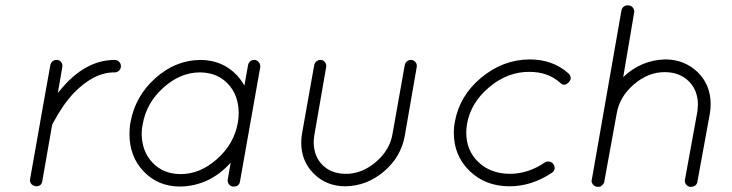

<svg xmlns="http://www.w3.org/2000/svg" viewBox="-20 -719 2820 740"><path d="M115 -2Q105 -4 99.5 -11.5Q94 -19 96 -29L135 -249V-250L174 -468Q176 -478 183.5 -483.5Q191 -489 201 -488Q211 -487 216.5 -478.5Q222 -470 220 -460L203 -361Q205 -364 210 -369Q306 -488 422 -488Q432 -488 439 -481Q446 -474 446 -464Q446 -454 439 -447Q432 -440 422 -440Q342 -441 263 -359Q221 -314 184 -244Q182 -240 181 -238L143 -21Q140 -1 119 -1Q116 -1 115 -2Z M674 0Q589 0 533 -59Q479 -116 479 -203Q479 -228 483 -248Q501 -348 578.5 -417.5Q656 -487 752 -488Q837 -488 893 -429Q911 -409 922 -389L936 -468Q938 -478 945.5 -483.5Q953 -489 963 -488Q973 -486 978.5 -478Q984 -470 983 -460L905 -20Q902 0 881 0H877Q867 -2 861.5 -10Q856 -18 858 -28L869 -92Q788 -2 674 0ZM530 -240Q526 -223 526 -203Q527 -135 568 -92Q609 -49 674 -48Q750 -47 816.5 -106Q883 -165 897 -248Q900 -267 900 -285Q899 -353 858.5 -396Q818 -439 752 -440H751Q675 -440 609.5 -381Q544 -322 530 -240Z M1567 -488Q1577 -486 1582.5 -478Q1588 -470 1586 -460L1540 -195Q1525 -113 1459 -57.5Q1393 -2 1311 -1Q1238 -1 1189 -50Q1141 -98 1141 -169Q1141 -186 1144 -204L1191 -468Q1193 -478 1201 -483.5Q1209 -489 1219 -488Q1228 -486 1233.5 -478Q1239 -470 1237 -460L1191 -195Q1189 -177 1189 -169Q1190 -116 1223 -83Q1256 -50 1311 -49Q1374 -48 1428.5 -94.5Q1483 -141 1493 -204L1540 -468Q1542 -478 1549.5 -483.5Q1557 -489 1567 -488Z M1729 -208Q1729 -230 1733 -249Q1751 -350 1834.5 -419.5Q1918 -489 2021 -490Q2111 -490 2171 -436Q2188 -419 2172 -402Q2155 -384 2139 -400Q2092 -442 2021 -442Q1937 -443 1865.5 -383Q1794 -323 1780 -241Q1777 -223 1777 -208Q1777 -139 1823.5 -94.5Q1870 -50 1944 -49Q2016 -49 2080 -93Q2088 -98 2098 -96Q2108 -94 2113 -86Q2125 -66 2107 -53Q2029 -1 1944 -1Q1851 -1 1790 -60Q1729 -119 1729 -208Z M2260 -22Q2260 -26 2261 -27L2375 -678Q2377 -689 2385.5 -694.5Q2394 -700 2404 -698Q2414 -697 2420 -688.5Q2426 -680 2424 -670L2382 -422Q2452 -488 2544 -490Q2618 -490 2670 -440Q2719 -391 2719 -317Q2719 -300 2716 -282L2668 -19Q2667 -10 2660 -4.5Q2653 1 2644 1H2639Q2629 -1 2623.5 -9Q2618 -17 2620 -27L2668 -290Q2670 -310 2670 -317Q2669 -372 2634.5 -406Q2600 -440 2544 -441Q2480 -442 2424 -394.5Q2368 -347 2357 -282L2309 -19V-18Q2308 -17 2308 -14L2307 -13Q2306 -12 2306 -10Q2305 -10 2305 -9.5Q2305 -9 2304 -9L2303 -7L2301 -5Q2300 -4 2299 -4L2298 -3L2296 -1Q2295 -1 2294 0H2292L2290 1H2287H2285H2282H2280Q2272 -1 2268 -5Q2260 -13 2260 -22Z"/></svg>

Font: Quicksand
Style: Italic
Weight: 400
Italic angle: -12°
Designer: Andrew Paglinawan
Foundry: Andrew Paglinawan
Version: 1.002